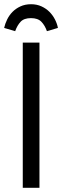

<svg xmlns="http://www.w3.org/2000/svg" viewBox="-32 -889 295 909"><path d="M75.8 0H154.8V-687.2H75.8ZM115 -869Q87 -869 64.9 -858.8Q42.8 -848.6 27.2 -832.7Q11.6 -816.8 1.8 -796.7Q-8 -776.6 -12.4 -756.8L39.8 -741.4Q49.6 -769 65.7 -786.1Q81.8 -803.2 114.6 -803.2Q147.2 -803.2 163.8 -786.1Q180.4 -769 190.2 -741.4L242.2 -756.8Q238.6 -776.6 228.3 -796.7Q218 -816.8 202.3 -832.7Q186.6 -848.6 164.5 -858.8Q142.4 -869 115 -869Z"/></svg>

Font: Secuela Light
Style: Regular
Weight: 300
Designer: Fernando Haro
Foundry: deFharo
Version: Version 1.708